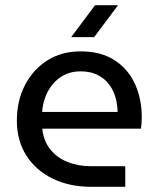

<svg xmlns="http://www.w3.org/2000/svg" viewBox="-20 -720 610 740"><path d="M331.6 0Q247.8 0 183.1 -31.5Q118.4 -63 81.7 -120.4Q45 -177.8 45 -255Q45 -331.2 76 -391.6Q107 -452 162.2 -487Q217.4 -522 290.2 -522Q369 -522 421.5 -488Q474 -454 500.2 -396.5Q526.4 -339 526.4 -267.8Q526.4 -257.4 525.6 -245.1Q524.8 -232.8 522.8 -224.2H143Q147.8 -176.8 173.7 -144.4Q199.6 -112 240.3 -95.7Q281 -79.4 329.6 -79.4H462.8V0ZM142.4 -288.6H433.4Q433 -308 428.8 -329.7Q424.6 -351.4 414.6 -371.8Q404.6 -392.2 388.2 -408.6Q371.8 -425 347.4 -435Q323 -445 289.6 -445Q255.4 -445 228.5 -431.4Q201.6 -417.8 183 -395.2Q164.4 -372.6 154.3 -344.8Q144.2 -317 142.4 -288.6ZM254.4 -577 346.4 -700H435L343 -577Z"/></svg>

Font: MuseoModerno Thin
Style: Regular
Weight: 100
Designer: Pablo Cosgaya, Héctor Gatti, Marcela Romero, and the Authors of The MuseoModerno Project.
Foundry: Omnibus-Type Team
Version: Version 1.003